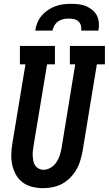

<svg xmlns="http://www.w3.org/2000/svg" viewBox="-20 -975 568 1003"><path d="M205 8Q176 8 148 1Q120 -6 98.5 -22Q77 -38 63.5 -62Q50 -86 44 -113Q38 -140 39 -169.5Q40 -199 45 -228L113 -639H84V-735H267V-639H226L155 -212Q153 -199 151.5 -185.5Q150 -172 151 -158.5Q152 -145 154.5 -132.5Q157 -120 164 -110Q171 -100 182.5 -94Q194 -88 207 -88Q226 -88 244 -98.5Q262 -109 273.5 -125.5Q285 -142 291 -160.5Q297 -179 301 -198L373 -639H345V-735H528V-639H486L411 -183Q406 -158 398.5 -133.5Q391 -109 377.5 -86.5Q364 -64 345 -45Q326 -26 303 -14Q280 -2 254.5 3Q229 8 205 8ZM164 -815Q167 -836 175 -856Q183 -876 197.5 -893Q212 -910 230.5 -922.5Q249 -935 269.5 -942.5Q290 -950 310.5 -952.5Q331 -955 352 -955Q373 -955 393 -952.5Q413 -950 430.5 -942.5Q448 -935 463 -922.5Q478 -910 486.5 -893Q495 -876 496.5 -855.5Q498 -835 494 -815H404Q406 -829 402.5 -842Q399 -855 389.5 -863.5Q380 -872 366.5 -875Q353 -878 339 -878Q325 -878 311 -875Q297 -872 284.5 -863.5Q272 -855 264.5 -842Q257 -829 254 -815Z"/></svg>

Font: Iosevka Gothic
Style: Bold Italic
Weight: 700
Italic angle: -9°
Monospace: yes
Designer: Belleve Invis
Foundry: Belleve Invis
Version: Version 15.5.1; ttfautohint (v1.8.4)